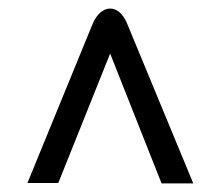

<svg xmlns="http://www.w3.org/2000/svg" viewBox="-20 -560 519 448"><path d="M357 -132H431L277 -504C257 -554 215 -550 196 -504L44 -133H116L237 -435Z"/></svg>

Font: 18Franklin
Style: Regular
Weight: 400
Designer: Pablo Impallari, Rodrigo Fuenzalida (Modified by Dan O. Williams)
Version: Version 0.025;PS 000.025;hotconv 1.0.88;makeotf.lib2.5.64775